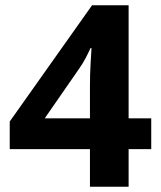

<svg xmlns="http://www.w3.org/2000/svg" viewBox="-20 -710 612 730"><path d="M555 -143H469V0H322V-143H17V-248L330 -690H469V-260H555ZM322 -260V-383Q322 -428 324.5 -470Q327 -512 328 -527H324Q315 -507 305 -488Q295 -469 281 -449L150 -260Z"/></svg>

Font: Noto Sans Kannada
Style: Bold
Weight: 700
Designer: Jelle Bosma - Monotype Design Team
Foundry: Monotype Imaging Inc.
Version: Version 2.005; ttfautohint (v1.8.4.7-5d5b)